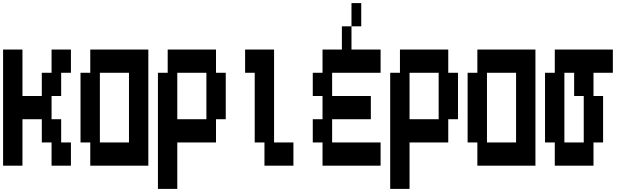

<svg xmlns="http://www.w3.org/2000/svg" viewBox="-20 -1050 4040 1240"><path d="M0 20V-730H125V-430H250V-580H313V-730H438V-580H375V-430H313V-280H375V-130H438V20H313V-130H250V-280H125V20Z M563 20V-130H500V-580H563V-730H938V20ZM625 -130H813V-580H625Z M1000 170V-580H1063V-730H1375V-580H1438V-280H1375V-130H1125V170ZM1125 -280H1313V-580H1125Z M1688 20V-130H1625V-580H1563V-730H1750V-130H1875V20Z M2313 -880H2250V-1030H2313ZM2438 -730V-580H2125V-430H2375V-280H2125V-130H2438V20H2063V-130H2000V-280H2063V-430H2000V-580H2063V-730H2188V-880H2250V-730Z M2500 170V-580H2563V-730H2875V-580H2938V-280H2875V-130H2625V170ZM2625 -280H2813V-580H2625Z M3063 20V-130H3000V-580H3063V-730H3438V20ZM3125 -130H3313V-580H3125Z M3563 20V-130H3500V-580H3563V-730H3938V-580H3813V-430H3875V-130H3813V20ZM3625 -130H3750V-430H3688V-580H3625Z"/></svg>

Font: 2P VHS
Style: Regular
Weight: 400
Designer: CodeMan38
Foundry: CodeMan38
Version: Version 3.000